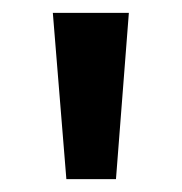

<svg xmlns="http://www.w3.org/2000/svg" viewBox="-20 -909 283 298"><path d="M83 -631 62 -889H180L160 -631Z"/></svg>

Font: Noto Sans Kannada UI ExtraCondensed SemiBold
Style: Regular
Weight: 600
Width: 2
Designer: Jelle Bosma - Monotype Design Team
Foundry: Monotype Imaging Inc.
Version: Version 2.005; ttfautohint (v1.8.4.7-5d5b)